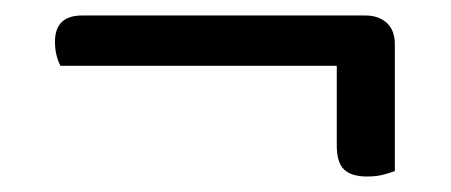

<svg xmlns="http://www.w3.org/2000/svg" viewBox="-20 -403 582 248"><path d="M452 -383Q469 -383 479.5 -373.5Q490 -364 490 -346V-182Q482 -179 473.5 -177Q465 -175 454 -175Q434 -175 424.5 -184Q415 -193 415 -215V-318H58Q51 -332 51 -349Q51 -383 86 -383Z"/></svg>

Font: Baloo 2 Latin
Style: Regular
Weight: 400
Designer: Sarang Kulkarni and Ek Type
Foundry: Ek Type
Version: Version 1.001